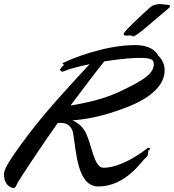

<svg xmlns="http://www.w3.org/2000/svg" viewBox="-98 -936 883 975"><path d="M661 -176C663 -177 664 -179 664 -181C664 -183 662 -185 658 -185C655 -185 652 -184 649 -182C562 -115 482 -84 428 -84C379 -84 370 -196 337 -263C322 -293 297 -313 270 -325C334 -329 430 -345 555 -395C718 -460 738 -539 738 -579C738 -607 727 -634 705 -654C691 -681 659 -705 596 -707H587C429 -707 255 -633 233 -621C225 -618 227 -620 219 -613C219 -611 226 -610 226 -607C226 -605 225 -604 223 -602C211 -594 218 -596 212 -590C208 -586 206 -584 206 -582C206 -581 206 -580 208 -579C212 -577 213 -572 218 -572C221 -572 224 -573 228 -575C257 -587 304 -599 357 -610C301 -549 149 -389 48 -255C-61 -111 -78 -74 -78 -49C-78 -46 -78 -42 -77 -39C-73 -12 -74 -23 -68 -9C-61 6 -48 14 -35 18C-33 19 -31 19 -29 19C-21 19 -17 11 -9 -7C0 -25 126 -215 195 -311C199 -312 203 -312 208 -312C235 -312 263 -304 273 -262C290 -163 294 11 402 11C538 11 622 -117 636 -129C651 -142 653 -146 654 -159C655 -173 655 -172 661 -176ZM579 -641C594 -642 607 -642 619 -642C647 -642 667 -639 679 -628C682 -621 683 -615 683 -609C683 -553 599 -515 527 -479C450 -440 362 -417 260 -400C311 -468 394 -578 431 -624C486 -633 540 -639 579 -641ZM756 -892C763 -898 765 -902 765 -905C765 -912 750 -912 749 -912C747 -912 714 -916 712 -916C708 -916 693 -912 690 -912C684 -912 674 -905 667 -901C627 -865 536 -782 531 -766C530 -764 530 -763 530 -762C530 -756 538 -755 547 -755C551 -755 556 -756 560 -756C562 -756 569 -755 572 -755C574 -754 573 -751 578 -751C596 -751 690 -838 756 -892Z"/></svg>

Font: Oregano
Style: Italic
Weight: 400
Italic angle: -12°
Designer: Astigmatic (AOETI)
Foundry: Astigmatic (AOETI)
Version: Version 1.000